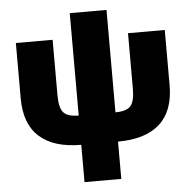

<svg xmlns="http://www.w3.org/2000/svg" viewBox="-58 -734 992 996"><g transform="rotate(-5 437.5 -236.0)"><path d="M341.8 9.8Q199.2 9.8 124.5 -57.1Q49.8 -124 49.8 -257.8V-545.9H241.2V-257.8Q241.2 -189.9 263.4 -166.3Q285.6 -142.6 341.8 -142.6V-675.8H533.2V-142.6Q589.8 -142.6 611.8 -166.3Q633.8 -189.9 633.8 -257.8V-545.9H825.2V-257.8Q825.2 -124 750.7 -57.1Q676.3 9.8 533.2 9.8V204.1H341.8Z"/></g></svg>

Font: Inter Black
Style: Regular
Weight: 900
Designer: Rasmus Andersson
Foundry: rsms
Version: Version 4.000;git-a52131595